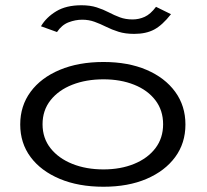

<svg xmlns="http://www.w3.org/2000/svg" viewBox="-20 -703 790 731"><path d="M374 8Q279 8 207.5 -22Q136 -52 96.5 -105Q57 -158 57 -229Q57 -300 96.5 -353.5Q136 -407 207.5 -437Q279 -467 374 -467Q468 -467 538 -437Q608 -407 647 -353.5Q686 -300 686 -229Q686 -158 647 -105Q608 -52 538 -22Q468 8 374 8ZM374 -58Q439 -58 490.5 -79Q542 -100 571.5 -138.5Q601 -177 601 -230Q601 -283 571.5 -321.5Q542 -360 490.5 -380.5Q439 -401 374 -401Q308 -401 255.5 -380.5Q203 -360 172.5 -321.5Q142 -283 142 -230Q142 -177 172.5 -138.5Q203 -100 255.5 -79Q308 -58 374 -58ZM574 -677 631 -649Q598 -607 567 -590.5Q536 -574 491 -574Q457 -574 431.5 -582Q406 -590 384 -601Q362 -612 340 -620Q318 -628 293 -628Q267 -628 241 -618Q215 -608 197 -581L136 -603Q156 -637 194 -660Q232 -683 290 -683Q323 -683 348 -675Q373 -667 394 -656Q415 -645 436.5 -637Q458 -629 485 -629Q509 -629 531 -639Q553 -649 574 -677Z"/></svg>

Font: Inconsolata ExtraExpanded
Style: Regular
Weight: 400
Width: 8
Monospace: yes
Designer: Raph Levien, Cyreal, Brenton Simpson
Foundry: Raph Levien, Cyreal, Google
Version: Version 3.000; ttfautohint (v1.8.2.53-6de2)